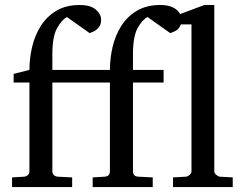

<svg xmlns="http://www.w3.org/2000/svg" viewBox="-20 -757 989 777"><path d="M921.9 0H680.2V-39.1L732.9 -42Q740.7 -43 747.8 -49.8Q754.9 -56.6 754.9 -63V-658.2H711.9Q704.6 -638.7 689 -631.3Q673.3 -624 668.9 -623L577.1 -688Q555.2 -676.8 536.6 -642.6Q518.1 -608.4 518.1 -538.1V-474.1H642.1V-422.9H518.1V-64Q518.1 -43.5 539.1 -42L598.1 -39.1V0H355V-39.1L403.8 -42Q424.8 -43.5 424.8 -64V-422.9H191.9V-64Q191.9 -54.7 198 -48.8Q204.1 -43 212.9 -42L272 -39.1V0H28.8V-39.1L78.1 -42Q86.9 -43 93 -48.8Q99.1 -54.7 99.1 -64V-422.9H35.2V-458L99.1 -474.1Q99.1 -521 110.1 -567.6Q121.1 -614.3 145.3 -652.3Q169.4 -690.4 208.3 -713.6Q247.1 -736.8 303.2 -736.8Q345.7 -736.8 367.4 -718.5Q389.2 -700.2 389.2 -676.8Q389.2 -656.7 378.9 -645.3Q368.7 -633.8 357.4 -628.9Q346.2 -624 342.8 -623L251 -688Q229.5 -676.8 210.7 -642.6Q191.9 -608.4 191.9 -538.1V-474.1H424.8Q424.8 -521 435.8 -567.6Q446.8 -614.3 470.9 -652.3Q495.1 -690.4 534.2 -713.6Q573.2 -736.8 628.9 -736.8Q661.1 -736.8 681.2 -726.3Q701.2 -715.8 709 -700.2L807.1 -736.8H847.2V-63Q847.2 -56.6 854.7 -49.8Q862.3 -43 869.1 -42L921.9 -39.1Z"/></svg>

Font: Charis
Style: Regular
Weight: 400
Designer: Walt Agee, Miriam Martin, Annie Olsen, Victor Gaultney, Lorna Priest, Alan Ward, Bob Hallissy, Martin Hosken, Sharon Cor
Foundry: SIL Global
Version: Version 7.000